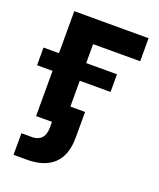

<svg xmlns="http://www.w3.org/2000/svg" viewBox="-158 -599 734 887"><g transform="rotate(20 209.0 -156.0)"><path d="M418 -515.6V-402.3H186.5V0H52.7V-515.6ZM-23.4 -222.2V-309.1H337.9V-222.2ZM81.1 204.1Q64.9 204.1 48.6 204.1Q32.2 204.1 16.1 204.1V97.7Q29.3 97.7 42.5 97.7Q55.7 97.7 68.8 97.7Q98.1 97.7 114.5 80.1Q130.9 62.5 130.9 26.4V0H85V-95.2H258.8V30.3Q258.8 117.2 213.4 160.6Q168 204.1 81.1 204.1Z"/></g></svg>

Font: Inter Cardless Display
Style: Bold
Weight: 700
Designer: Rasmus Andersson
Foundry: rsms
Version: Version 4.001;git-9221beed3